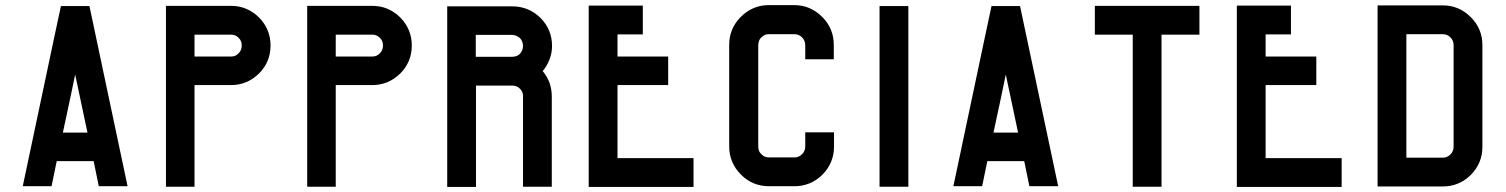

<svg xmlns="http://www.w3.org/2000/svg" viewBox="-20 -742 5976 762"><path d="M486.3 -2.9Q448.2 -2.9 372.1 -2.9Q365.2 -36.1 351.6 -102.5Q302.7 -102.5 205.1 -102.5Q198.2 -69.3 184.6 -2.9Q146.5 -2.9 70.3 -2.9Q111.3 -196.3 193.4 -585Q203.1 -628.9 221.7 -717.8Q259.8 -717.8 335 -717.8Q385.7 -479.5 486.3 -2.9ZM327.1 -215.8Q310.5 -293 278.3 -446.3Q262.7 -369.1 229.5 -215.8Q261.7 -215.8 327.1 -215.8Z M1053.7 -561.5Q1053.7 -496.1 1007.8 -450.2Q960.9 -404.3 896.5 -404.3Q848.6 -404.3 752 -404.3Q752 -269.5 752 -1Q714.8 -1 638.7 -1Q638.7 -240.2 638.7 -718.8Q724.6 -718.8 896.5 -718.8Q960.9 -718.8 1007.8 -672.9Q1053.7 -626 1053.7 -561.5ZM926.8 -530.3Q933.6 -537.1 936.5 -544.9Q939.5 -552.7 939.5 -561.5Q939.5 -570.3 936.5 -578.1Q933.6 -585.9 926.8 -591.8Q920.9 -598.6 913.1 -601.6Q905.3 -604.5 896.5 -604.5Q848.6 -604.5 752 -604.5Q752 -575.2 752 -517.6Q800.8 -517.6 896.5 -517.6Q905.3 -517.6 913.1 -520.5Q920.9 -524.4 926.8 -530.3Z M1614.3 -561.5Q1614.3 -496.1 1568.4 -450.2Q1521.5 -404.3 1457 -404.3Q1409.2 -404.3 1312.5 -404.3Q1312.5 -269.5 1312.5 -1Q1275.4 -1 1199.2 -1Q1199.2 -240.2 1199.2 -718.8Q1285.2 -718.8 1457 -718.8Q1521.5 -718.8 1568.4 -672.9Q1614.3 -626 1614.3 -561.5ZM1487.3 -530.3Q1494.1 -537.1 1497.1 -544.9Q1500 -552.7 1500 -561.5Q1500 -570.3 1497.1 -578.1Q1494.1 -585.9 1487.3 -591.8Q1481.4 -598.6 1473.6 -601.6Q1465.8 -604.5 1457 -604.5Q1409.2 -604.5 1312.5 -604.5Q1312.5 -575.2 1312.5 -517.6Q1361.3 -517.6 1457 -517.6Q1465.8 -517.6 1473.6 -520.5Q1481.4 -524.4 1487.3 -530.3Z M2133.8 -460Q2151.4 -438.5 2161.1 -413.1Q2169.9 -386.7 2169.9 -359.4Q2169.9 -239.3 2169.9 -1Q2131.8 -1 2055.7 -1Q2055.7 -122.1 2055.7 -365.2Q2054.7 -372.1 2051.8 -378.9Q2048.8 -384.8 2043.9 -389.6Q2037.1 -396.5 2029.3 -399.4Q2021.5 -402.3 2012.7 -402.3Q1964.8 -402.3 1869.1 -402.3Q1869.1 -268.6 1869.1 0Q1831.1 0 1754.9 0Q1754.9 -239.3 1754.9 -716.8Q1840.8 -716.8 2012.7 -716.8Q2078.1 -716.8 2125 -670.9Q2170.9 -625 2170.9 -559.6Q2170.9 -532.2 2161.1 -506.8Q2151.4 -480.5 2133.8 -460ZM2043.9 -529.3Q2049.8 -535.2 2052.7 -543Q2055.7 -550.8 2055.7 -559.6Q2055.7 -568.4 2052.7 -576.2Q2049.8 -584 2043.9 -590.8Q2037.1 -596.7 2029.3 -599.6Q2021.5 -603.5 2012.7 -603.5Q1964.8 -603.5 1868.2 -603.5Q1868.2 -574.2 1868.2 -516.6Q1916 -516.6 2012.7 -516.6Q2021.5 -516.6 2029.3 -519.5Q2038.1 -522.5 2043.9 -529.3Z M2732.4 -114.3Q2732.4 -76.2 2732.4 0Q2593.8 0 2316.4 0Q2316.4 -240.2 2316.4 -719.7Q2387.7 -719.7 2531.2 -719.7Q2531.2 -681.6 2531.2 -605.5Q2498 -605.5 2430.7 -605.5Q2430.7 -576.2 2430.7 -517.6Q2497.1 -517.6 2631.8 -517.6Q2631.8 -479.5 2631.8 -404.3Q2564.5 -404.3 2430.7 -404.3Q2430.7 -307.6 2430.7 -114.3Q2531.2 -114.3 2732.4 -114.3Z M3175.8 -505.9Q3175.8 -525.4 3175.8 -562.5Q3175.8 -581.1 3163.1 -593.8Q3150.4 -606.4 3132.8 -606.4Q3099.6 -606.4 3032.2 -606.4Q3023.4 -606.4 3015.6 -603.5Q3007.8 -599.6 3002 -593.8Q2995.1 -587.9 2992.2 -579.1Q2989.3 -571.3 2989.3 -562.5Q2989.3 -428.7 2989.3 -160.2Q2989.3 -151.4 2992.2 -143.6Q2995.1 -135.7 3002 -129.9Q3007.8 -123 3015.6 -120.1Q3023.4 -117.2 3032.2 -117.2Q3065.4 -117.2 3132.8 -117.2Q3150.4 -117.2 3163.1 -129.9Q3175.8 -142.6 3175.8 -160.2Q3175.8 -178.7 3175.8 -216.8Q3213.9 -216.8 3290 -216.8Q3290 -198.2 3290 -160.2Q3290 -95.7 3244.1 -48.8Q3197.3 -2.9 3132.8 -2.9Q3099.6 -2.9 3032.2 -2.9Q2966.8 -2.9 2920.9 -48.8Q2874 -95.7 2874 -161.1Q2874 -210.9 2874 -312.5Q2874 -395.5 2874 -563.5Q2874 -628.9 2919.9 -674.8Q2966.8 -721.7 3031.2 -721.7Q3065.4 -721.7 3131.8 -721.7Q3196.3 -721.7 3243.2 -674.8Q3289.1 -628.9 3289.1 -563.5Q3289.1 -544.9 3289.1 -506.8Q3251 -506.8 3175.8 -506.8Q3175.8 -506.8 3175.8 -505.9Z M3585 -717.8Q3585 -479.5 3585 -1Q3546.9 -1 3470.7 -1Q3470.7 -121.1 3470.7 -360.4Q3470.7 -479.5 3470.7 -717.8Q3508.8 -717.8 3585 -717.8Z M4179.7 -2.9Q4141.6 -2.9 4065.4 -2.9Q4058.6 -36.1 4044.9 -102.5Q3996.1 -102.5 3898.4 -102.5Q3891.6 -69.3 3877.9 -2.9Q3839.8 -2.9 3763.7 -2.9Q3804.7 -196.3 3886.7 -585Q3896.5 -628.9 3915 -717.8Q3953.1 -717.8 4028.3 -717.8Q4079.1 -479.5 4179.7 -2.9ZM4020.5 -215.8Q4003.9 -293 3971.7 -446.3Q3956.1 -369.1 3922.9 -215.8Q3955.1 -215.8 4020.5 -215.8Z M4740.2 -718.8Q4740.2 -680.7 4740.2 -604.5Q4690.4 -604.5 4589.8 -604.5Q4589.8 -403.3 4589.8 -1Q4551.8 -1 4475.6 -1Q4475.6 -202.1 4475.6 -604.5Q4475.6 -604.5 4475.6 -604.5Q4425.8 -604.5 4325.2 -604.5Q4325.2 -642.6 4325.2 -718.8Q4463.9 -718.8 4740.2 -718.8Z M5304.7 -114.3Q5304.7 -76.2 5304.7 0Q5166 0 4888.7 0Q4888.7 -240.2 4888.7 -719.7Q4960 -719.7 5103.5 -719.7Q5103.5 -681.6 5103.5 -605.5Q5070.3 -605.5 5002.9 -605.5Q5002.9 -576.2 5002.9 -517.6Q5069.3 -517.6 5204.1 -517.6Q5204.1 -479.5 5204.1 -404.3Q5136.7 -404.3 5002.9 -404.3Q5002.9 -307.6 5002.9 -114.3Q5103.5 -114.3 5304.7 -114.3Z M5863.3 -562.5Q5863.3 -428.7 5863.3 -159.2Q5863.3 -94.7 5817.4 -47.9Q5770.5 -2 5706.1 -2Q5620.1 -2 5447.3 -2Q5447.3 -241.2 5447.3 -720.7Q5533.2 -720.7 5706.1 -720.7Q5770.5 -720.7 5817.4 -673.8Q5863.3 -627.9 5863.3 -562.5ZM5749 -160.2Q5749 -293.9 5749 -562.5Q5749 -581.1 5736.3 -593.8Q5723.6 -606.4 5706.1 -606.4Q5658.2 -606.4 5561.5 -606.4Q5561.5 -565.4 5561.5 -483.4Q5561.5 -360.4 5561.5 -116.2Q5609.4 -116.2 5706.1 -116.2Q5723.6 -116.2 5736.3 -128.9Q5749 -141.6 5749 -160.2Z"/></svg>

Font: Via Messena
Style: Regular
Weight: 400
Designer: Edward Sonnex
Version: 1.0